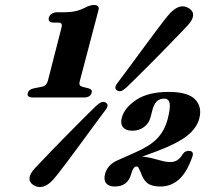

<svg xmlns="http://www.w3.org/2000/svg" viewBox="-20 -738 861 773"><path d="M195.9 -647.1 213.8 -647Q224.4 -647 227.5 -642.2Q230.6 -637.4 226.8 -623.9L172.6 -412.2Q169.4 -401.8 163.6 -396.2Q157.8 -390.7 149.3 -388.9L117.9 -382.7Q96.3 -378.9 92.2 -363.8Q86.5 -345.6 112.4 -345.6H318.1Q343.2 -345.6 349 -363.8Q352.9 -378.1 335.7 -382.6L310.6 -388.9Q303.5 -391.1 300.8 -396.4Q298.2 -401.8 301.4 -412.1L376.3 -696.5Q382.6 -717.9 357.8 -717.9Q351.8 -717.9 345.4 -716.3Q339 -714.8 330.3 -711.3Q311.3 -700.5 290.1 -694.6Q269 -688.7 236.9 -688.7L210.2 -688.6Q197.6 -688.6 188.6 -682.8Q179.5 -676.9 176.9 -667.8Q174.2 -658.4 178.7 -652.8Q183.1 -647.1 195.9 -647.1ZM488.9 -385.8Q476.2 -374.4 468.1 -371.6Q460.1 -368.7 450.9 -374.3Q443.8 -379.1 444.5 -386.7Q445.2 -394.3 455.1 -406.8Q468.3 -424 486.4 -448.5Q504.5 -473 525.2 -501.1Q546 -529.1 566.9 -557.6Q587.8 -586 606.8 -611.4Q625.9 -636.7 640.8 -656Q655.8 -675.2 664.2 -684.3Q683.6 -705.2 703 -710.8Q722.4 -716.4 741.1 -704.4Q758.8 -692.9 757.5 -675.6Q756.2 -658.3 737.2 -637.6Q729 -628.5 712.2 -611Q695.4 -593.4 672.8 -570.2Q650.3 -546.9 625.2 -521.3Q600.1 -495.6 574.8 -470.3Q549.5 -444.9 527.4 -423.2Q505.3 -401.4 488.9 -385.8ZM367.6 -312.3Q380.3 -323.7 388.9 -326.7Q397.6 -329.8 406.4 -324.5Q414 -319.3 412.9 -311.5Q411.9 -303.7 401.6 -291.1Q388.8 -274.1 370.8 -249.7Q352.8 -225.4 332.3 -197.2Q311.8 -169.1 290.5 -140.4Q269.3 -111.8 250.1 -86.1Q230.9 -60.5 215.8 -41.2Q200.7 -22 192 -12.6Q173.1 7.9 153 13.4Q132.9 18.8 114.7 7.2Q97.3 -3.9 98.8 -21.3Q100.4 -38.7 119.4 -59.4Q128 -68.8 145.2 -86.7Q162.4 -104.7 185 -128.2Q207.7 -151.8 232.8 -177.4Q258 -203.1 283 -228.3Q308 -253.6 330 -275.4Q352 -297.3 367.6 -312.3ZM474.4 -78.6 453.2 -92.5 524.3 -124.2Q582.9 -149.5 612.7 -180.4Q642.5 -211.3 655.2 -259.2Q666.8 -303.8 662.9 -322.4Q659.1 -341 641 -341Q621.3 -341 610.2 -328.8Q599.2 -316.6 593.9 -295.9L585.7 -264.6Q579.1 -240.5 559.1 -226.1Q539.1 -211.7 512.6 -211.7Q487 -211.7 475.3 -225.9Q463.7 -240.1 470.8 -265.4Q481.6 -304.7 529.2 -336.3Q576.9 -368 659.1 -368Q736.8 -368 765.8 -337.6Q794.8 -307.2 782.1 -260Q771.6 -221.5 732.3 -190.6Q693 -159.7 610.5 -128.8ZM403.1 -38Q412.2 -71.7 446.9 -89.6Q481.6 -107.5 542.8 -107.5Q560.7 -107.5 577.1 -104.2Q593.5 -101 608.7 -96.5Q624 -92.1 638.2 -88.8Q652.5 -85.6 666 -85.6Q681.2 -85.6 693 -92.7Q704.9 -99.8 716 -117.9Q721 -125.4 727.9 -128.2Q734.9 -131.1 740.8 -130.6Q763.7 -129.7 753.3 -104Q731 -41.3 699 -14.2Q667.1 12.9 625.8 12.9Q591.5 12.9 573.9 -0.3Q556.3 -13.5 546.3 -44.6Q540.6 -56.3 538 -62Q535.5 -67.7 529.7 -67.7Q523.1 -67.7 517.8 -60.4Q512.5 -53.1 508.2 -37.7Q501.1 -11.9 484.6 0.5Q468.2 12.9 441.7 12.9Q417.8 12.9 407.1 -0.8Q396.5 -14.5 403.1 -38Z"/></svg>

Font: Fraunces
Style: Italic
Weight: 900
Italic angle: -16°
Version: Version 1.000;[0bf87f6ff]